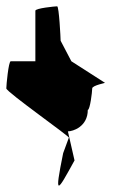

<svg xmlns="http://www.w3.org/2000/svg" viewBox="-34 -662 380 608"><path d="M-14 -382C-14 -371 192 -226 184 -226L166 -177C137 -34 147 -54 202 -154L181 -246C197 -246 244 -261 244 -314C251 -314 258 -371 258 -382C258 -392 305 -400 298 -400L192 -468L158 -533C158 -540 153 -642 147 -642C141 -642 78 -636 78 -628V-468H0C-7 -468 -14 -392 -14 -382Z"/></svg>

Font: Ampere
Style: SCUltCnd
Weight: 400
Version: Version 1